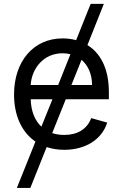

<svg xmlns="http://www.w3.org/2000/svg" viewBox="-20 -747 622 972"><path d="M505.7 -727.3H438.9L365.4 -543.7C343 -549.7 319.6 -552.6 296.9 -552.6C149.1 -552.6 51.1 -436.1 51.1 -268.5C51.1 -161.6 90.2 -77.4 159.4 -30.2L65.3 204.5H133.5L216.3 -2.5C243.3 6.7 273.1 11.4 305.4 11.4C416.2 11.4 497.2 -44 522.7 -126.4L441.8 -149.1C420.5 -92.3 371.1 -63.9 305.4 -63.9C283.4 -63.9 263.1 -67.1 244.3 -73.2L312.9 -244.3H531.2V-279.8C531.2 -405.9 484.7 -480.5 422.6 -518.8ZM274.5 -316.8H135.3C141 -401.6 201 -477.3 296.9 -477.3C311.1 -477.3 324.2 -475.5 336.6 -472.7ZM245.4 -244.3 189.6 -105.8C157 -136 137.4 -182.9 135.3 -244.3ZM392.8 -444.2C426.5 -415.5 446 -370 446 -316.8H341.6Z"/></svg>

Font: Karasuma Gothic
Style: Regular
Weight: 400
Designer: Rasmus Andersson, Ryoko Nishizuka
Foundry: Genbu
Version: Version 1.00